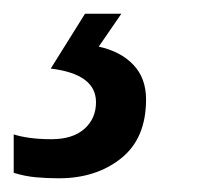

<svg xmlns="http://www.w3.org/2000/svg" viewBox="-103 -20 304 280"><path d="M-17 240Q-35 240 -51 238.5Q-67 237 -83 232V176Q-74 179 -60 181Q-46 183 -28 183Q3 183 20 168Q37 153 37 129Q37 88 -29 80L21 0H74L41 48Q73 55 91.5 74.5Q110 94 110 125Q110 182 73.5 211Q37 240 -17 240Z"/></svg>

Font: Noto Sans ExtraCondensed Medium
Style: Italic
Weight: 500
Width: 2
Italic angle: -12°
Designer: Monotype Design Team
Foundry: Monotype Imaging Inc.
Version: Version 2.013; ttfautohint (v1.8.4.7-5d5b)